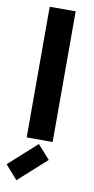

<svg xmlns="http://www.w3.org/2000/svg" viewBox="-107 -780 525 1067"><g transform="rotate(10 155.5 -246.5)"><path d="M156.2 24.4 225.6 102.1 67.9 244.1 -1 166ZM83 0V-737.3H229.5V0Z"/></g></svg>

Font: New Shape
Style: Bold
Weight: 700
Designer: Wojciech Kalinowski "wmk69" (wmk69@o2.pl)
Foundry: Wojciech Kalinowski "wmk69" (wmk69@o2.pl)
Version: Version 2.1.1; 2021-05-14